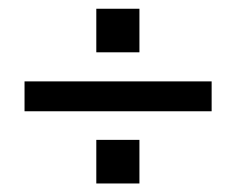

<svg xmlns="http://www.w3.org/2000/svg" viewBox="-20 -480 540 439"><path d="M200.2 -160.2H298.8V-60.5H200.2ZM200.2 -460H298.8V-360.4H200.2ZM36.1 -293.9H463.9V-225.6H36.1Z"/></svg>

Font: BabelStone Xiangqi
Style: Regular
Weight: 400
Designer: Andrew West
Foundry: BabelStone
Version: Version 11.000 June 09, 2018